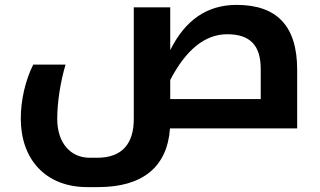

<svg xmlns="http://www.w3.org/2000/svg" viewBox="-20 -525 1310 785"><path d="M337 240H381C564 240 664 157 675 0H1195V-240C1195 -420 1111 -505 947 -505C827 -505 737 -443 676 -320V-495H527V-39C527 62 480 120 377 120H347C267 120 214 58 214 -39C214 -107 227 -190 248 -261H116C84 -198 65 -116 65 -40C65 126 166 240 337 240ZM1046 -120H676V-198C741 -323 819 -385 909 -385C1002 -385 1046 -340 1046 -243Z"/></svg>

Font: Noto Kufi Arabic
Style: Bold
Weight: 700
Designer: Monotype Design Team, David Williams, Khaled Hosny
Foundry: Google LLC
Version: Version 2.109